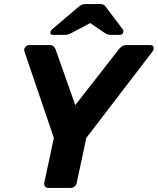

<svg xmlns="http://www.w3.org/2000/svg" viewBox="-20 -921 773 941"><path d="M217 0Q207 0 201 -7Q195 -14 197 -25L244 -245L100 -668Q96 -680 103.5 -690Q111 -700 124 -700H224Q237 -700 243.5 -693Q250 -686 252 -680L349 -406L563 -680Q567 -686 576.5 -693Q586 -700 599 -700H716Q731 -700 733 -689Q735 -678 727 -668L403 -245L356 -25Q354 -14 345.5 -7Q337 0 326 0ZM239 -750Q225 -750 227 -763Q228 -771 235 -777L361 -884Q373 -895 381.5 -898Q390 -901 399 -901H470Q480 -901 487 -898Q494 -895 501 -884L581 -778Q586 -772 584 -764Q582 -750 567 -750H525Q517 -750 510 -751.5Q503 -753 497 -757L422 -808L326 -757Q318 -753 311 -751.5Q304 -750 296 -750Z"/></svg>

Font: Rubik SemiBold
Style: Italic
Weight: 600
Italic angle: -12°
Designer: Hubert and Fischer
Foundry: Hubert and Fischer
Version: Version 2.300;gftools[0.9.30]